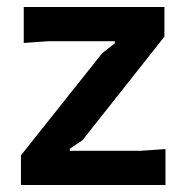

<svg xmlns="http://www.w3.org/2000/svg" viewBox="-20 -530 537 550"><path d="M40 0V-85L273 -378L309 -406V-412H120L48 -407V-510H451V-425L216 -128L180 -104V-98H382L454 -103V0Z"/></svg>

Font: AR One Sans SemiBold
Style: Regular
Weight: 600
Designer: Niteesh Yadav
Foundry: Niteesh Yadav
Version: Version 1.001;gftools[0.9.33]